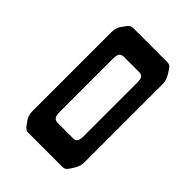

<svg xmlns="http://www.w3.org/2000/svg" viewBox="-125 -747 473 473"><g transform="rotate(45 112.0 -510.5)"><path d="M56.6 -693.4H177.7Q186.5 -693.4 192.4 -683.6L199.2 -672.9Q207 -660.2 207 -648.4V-373Q207 -361.3 199.2 -348.6L192.4 -337.9Q186.5 -328.1 177.7 -328.1H56.6Q48.8 -328.1 42 -337.9L34.2 -348.6Q27.3 -358.4 27.3 -373V-648.4Q27.3 -663.1 34.2 -672.9L42 -683.6Q48.8 -693.4 56.6 -693.4ZM160.2 -418V-605.5Q160.2 -617.2 156.7 -622.1Q153.3 -627 145.5 -627H91.8Q84 -627 80.1 -622.1Q76.2 -617.2 76.2 -605.5V-418Q76.2 -406.2 80.1 -401.4Q84 -396.5 91.8 -396.5H145.5Q153.3 -396.5 156.7 -401.4Q160.2 -406.2 160.2 -418Z"/></g></svg>

Font: Vancouver Drive
Style: Regular
Weight: 400
Designer: Valery Zaveryaev
Foundry: Cyreal (www.cyreal.org)
Version: Version 1.06